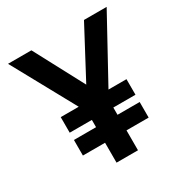

<svg xmlns="http://www.w3.org/2000/svg" viewBox="-162 -830 924 961"><g transform="rotate(-30 300.0 -350.0)"><path d="M238 0H362V-115H490V-205H362V-247H490V-337H386L585 -700H454L302 -414L150 -700H15L214 -337H110V-247H238V-205H110V-115H238Z"/></g></svg>

Font: CommitMono
Style: 700Regular
Weight: 700
Monospace: yes
Designer: Eigil Nikolajsen
Foundry: Eigil Nikolajsen
Version: Version 1.143